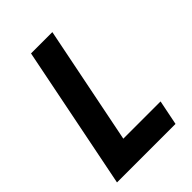

<svg xmlns="http://www.w3.org/2000/svg" viewBox="-212 -814 909 909"><g transform="rotate(-45 242.5 -360.0)"><path d="M23.1 0 167.1 -719.7H309.9L190.7 -125.3H440.1L414.9 0Z"/></g></svg>

Font: Reddit Sans
Style: Italic
Weight: 400
Italic angle: -11.25°
Designer: Stephen Hutchings
Version: Version 1.013